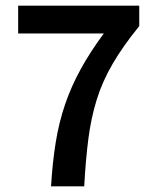

<svg xmlns="http://www.w3.org/2000/svg" viewBox="-20 -657 553 677"><path d="M160 0Q165 -84 176.5 -155Q188 -226 209.5 -289Q231 -352 264.5 -413Q298 -474 346 -539H44V-637H471V-565Q414 -495 377.5 -432.5Q341 -370 321 -305.5Q301 -241 291.5 -167Q282 -93 277 0Z"/></svg>

Font: Mada SemiBold
Style: Regular
Weight: 600
Designer: Khaled Hosny
Version: Version 1.5